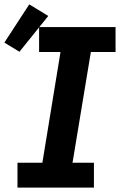

<svg xmlns="http://www.w3.org/2000/svg" viewBox="-50 -859 570 879"><path d="M30 0V-114H144L227 -621H129V-735H479V-621H366L282 -114H380V0ZM39 -622 -30 -664 84 -839 171 -786Z"/></svg>

Font: Iosevka Slab Heavy Oblique
Style: Regular
Weight: 900
Italic angle: -9°
Monospace: yes
Designer: Belleve Invis
Foundry: Belleve Invis
Version: Version 11.1.1; ttfautohint (v1.8.3)